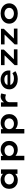

<svg xmlns="http://www.w3.org/2000/svg" viewBox="2660 -3240 801 6160"><g transform="rotate(-90 3060.0 -160.5)"><path d="M357 10Q276 10 213.5 -25.5Q151 -61 116 -123Q81 -185 81 -265Q81 -345 117 -407.5Q153 -470 216 -505Q279 -540 362 -540Q411 -540 452 -527.5Q493 -515 524 -495Q555 -475 574.5 -450Q594 -425 598 -401L564 -400V-529H705V0H562V-138L592 -133Q588 -107 568 -82Q548 -57 516.5 -36Q485 -15 444 -2.5Q403 10 357 10ZM394 -113Q446 -113 485 -132.5Q524 -152 545 -186.5Q566 -221 566 -265Q566 -310 545 -344Q524 -378 485 -397.5Q446 -417 394 -417Q343 -417 304.5 -397.5Q266 -378 244 -344Q222 -310 222 -265Q222 -221 244 -186.5Q266 -152 304.5 -132.5Q343 -113 394 -113Z M998 220V-530H1135L1139 -410L1114 -419Q1121 -449 1153.5 -476Q1186 -503 1235 -521Q1284 -539 1341 -539Q1424 -539 1486.5 -504Q1549 -469 1584 -407.5Q1619 -346 1619 -265Q1619 -185 1583.5 -123Q1548 -61 1485.5 -26Q1423 9 1341 9Q1283 9 1232.5 -9.5Q1182 -28 1149 -57.5Q1116 -87 1108 -117L1141 -131V220ZM1309 -113Q1360 -113 1399 -132.5Q1438 -152 1459.5 -186.5Q1481 -221 1481 -265Q1481 -309 1459.5 -343.5Q1438 -378 1399.5 -397Q1361 -416 1309 -416Q1258 -416 1218.5 -396.5Q1179 -377 1157.5 -343Q1136 -309 1136 -265Q1136 -221 1157.5 -186.5Q1179 -152 1218.5 -132.5Q1258 -113 1309 -113Z M1858 220V-530H1995L1999 -410L1974 -419Q1981 -449 2013.5 -476Q2046 -503 2095 -521Q2144 -539 2201 -539Q2284 -539 2346.5 -504Q2409 -469 2444 -407.5Q2479 -346 2479 -265Q2479 -185 2443.5 -123Q2408 -61 2345.5 -26Q2283 9 2201 9Q2143 9 2092.5 -9.5Q2042 -28 2009 -57.5Q1976 -87 1968 -117L2001 -131V220ZM2169 -113Q2220 -113 2259 -132.5Q2298 -152 2319.5 -186.5Q2341 -221 2341 -265Q2341 -309 2319.5 -343.5Q2298 -378 2259.5 -397Q2221 -416 2169 -416Q2118 -416 2078.5 -396.5Q2039 -377 2017.5 -343Q1996 -309 1996 -265Q1996 -221 2017.5 -186.5Q2039 -152 2078.5 -132.5Q2118 -113 2169 -113Z M2718 0V-529H2855L2860 -344L2825 -360Q2838 -410 2871.5 -451Q2905 -492 2949.5 -516Q2994 -540 3043 -540Q3071 -540 3098 -534Q3125 -528 3142 -519L3104 -366Q3087 -377 3059.5 -383.5Q3032 -390 3006 -390Q2972 -390 2945.5 -379Q2919 -368 2900 -349Q2881 -330 2871 -306.5Q2861 -283 2861 -257V0Z M3604 10Q3505 10 3430 -25Q3355 -60 3314 -121.5Q3273 -183 3273 -261Q3273 -325 3297 -376.5Q3321 -428 3364.5 -464.5Q3408 -501 3465 -521Q3522 -541 3587 -541Q3649 -541 3703 -521Q3757 -501 3797 -466Q3837 -431 3858.5 -382.5Q3880 -334 3878 -277L3877 -229H3374L3351 -320H3760L3744 -302V-324Q3741 -353 3719 -375Q3697 -397 3663 -409Q3629 -421 3589 -421Q3536 -421 3494.5 -405Q3453 -389 3430 -356Q3407 -323 3407 -272Q3407 -225 3433.5 -189Q3460 -153 3509.5 -133Q3559 -113 3624 -113Q3683 -113 3723 -128Q3763 -143 3792 -163L3856 -68Q3824 -44 3783 -26.5Q3742 -9 3696 0.5Q3650 10 3604 10Z M4049 0V-90L4402 -452L4412 -414H4049V-529H4549V-437L4207 -84L4194 -115H4556V0Z M4715 0V-90L5068 -452L5078 -414H4715V-529H5215V-437L4873 -84L4860 -115H5222V0Z M5707 10Q5612 10 5538.5 -25Q5465 -60 5423 -122.5Q5381 -185 5381 -265Q5381 -346 5423 -408Q5465 -470 5538.5 -505Q5612 -540 5707 -540Q5803 -540 5875.5 -505Q5948 -470 5990 -408Q6032 -346 6032 -265Q6032 -185 5990 -122.5Q5948 -60 5875.5 -25Q5803 10 5707 10ZM5707 -114Q5759 -114 5800 -133Q5841 -152 5865 -186.5Q5889 -221 5888 -265Q5889 -310 5865 -344Q5841 -378 5800 -397.5Q5759 -417 5707 -417Q5656 -417 5614.5 -397.5Q5573 -378 5549 -344Q5525 -310 5525 -265Q5525 -221 5549 -186.5Q5573 -152 5614.5 -133Q5656 -114 5707 -114Z"/></g></svg>

Font: Lexend Giga SemiBold
Style: Regular
Weight: 600
Designer: Bonnie Shaver-Troup, Thomas Jockin
Foundry: Lexend
Version: Version 1.007